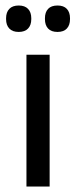

<svg xmlns="http://www.w3.org/2000/svg" viewBox="-20 -684 278 704"><path d="M77 0V-483.4H162V0ZM48.6 -566.9Q25.9 -566.9 14.1 -579.4Q2.3 -591.8 2.3 -613.8V-617.1Q2.3 -639 14.1 -651.4Q25.9 -663.8 48.6 -663.8Q71.1 -663.8 82.9 -651.4Q94.7 -639 94.7 -617.1V-613.8Q94.7 -591.8 82.9 -579.4Q71.1 -566.9 48.6 -566.9ZM190.9 -566.9Q167.9 -566.9 156.3 -579.4Q144.8 -591.8 144.8 -613.8V-617.1Q144.8 -639 156.3 -651.4Q167.9 -663.8 190.9 -663.8Q213.5 -663.8 225.1 -651.4Q236.7 -639 236.7 -617.1V-613.8Q236.7 -591.8 225.1 -579.4Q213.5 -566.9 190.9 -566.9Z"/></svg>

Font: Anek Gurmukhi Medium SemiExpanded
Style: Regular
Weight: 500
Width: 6
Version: Version 1.003